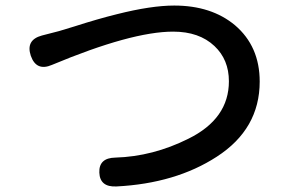

<svg xmlns="http://www.w3.org/2000/svg" viewBox="-20 -680 1040 692"><path d="M400 -8Q340 -5 338 -58Q336 -111 396 -112Q531 -116 659 -180Q805 -252 805 -387Q805 -465 753 -514Q698 -566 604 -566Q454 -566 167 -446Q111 -422 91 -479Q72 -536 131 -552L193 -568Q221 -576 249 -585Q333 -612 402 -629Q525 -660 608 -660Q742 -660 827 -589Q916 -513 916 -386Q916 -215 761 -115Q613 -19 400 -8Z"/></svg>

Font: Resource Han Rounded CN Medium
Style: Regular
Weight: 500
Designer: Cyano Hao (round all glyphs); Ryoko NISHIZUKA 西塚涼子 (kana, bopomofo & ideographs); Paul D. Hunt (Latin, Greek & Cyrillic)
Foundry: Cyano Hao
Version: 0.990